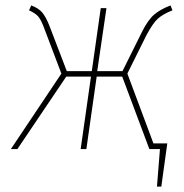

<svg xmlns="http://www.w3.org/2000/svg" viewBox="-20 -549 678 707"><path d="M545 -21H596L574 138H558L569 0H530L430 -267H336L298 0H277L315 -267H224L44 0H20L206 -278L145 -439Q132 -475 121.5 -487.5Q111 -500 87 -511L95 -529Q122 -519 135.5 -503Q149 -487 162 -454L226 -287H318L351 -519H372L338 -287H431L503 -432Q525 -476 548 -495.5Q571 -515 608 -529L615 -511Q580 -497 561.5 -480.5Q543 -464 519 -419L449 -278Z"/></svg>

Font: Fira Sans Condensed Thin
Style: Italic
Weight: 250
Width: 3
Italic angle: -8°
Designer: Carrois Corporate & Edenspiekermann AG
Foundry: Carrois Corporate GbR & Edenspiekermann AG
Version: Version 4.203